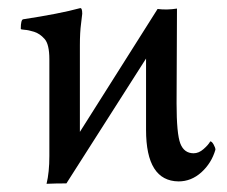

<svg xmlns="http://www.w3.org/2000/svg" viewBox="-20 -444 559 473"><path d="M457 -66.4Q469.7 -66.4 481.4 -76.7Q493.2 -86.9 498 -95.7Q502 -95.7 506.3 -87.9Q510.7 -80.1 510.7 -75.2Q501 -42 476.1 -19.5Q451.2 2.9 419.9 2.9Q339.8 2 339.8 -124V-299.8L143.6 7.8Q117.2 7.8 94.7 8.8Q101.6 -19.5 101.6 -59.6V-297.9Q101.6 -335 89.8 -348.1Q78.1 -361.3 64 -365.7Q49.8 -370.1 40.5 -370.6Q31.2 -371.1 31.2 -373Q31.2 -395.5 37.1 -396.5Q127 -410.2 176.8 -423.8Q182.6 -425.8 182.6 -410.2Q182.6 -407.2 179.7 -385.7Q176.8 -364.3 176.8 -333V-119.1L368.2 -421.9Q390.6 -418.9 416 -422.9L415 -189.5Q415 -114.3 424.3 -90.3Q433.6 -66.4 457 -66.4Z"/></svg>

Font: CrimsonText-Roman
Style: Roman
Weight: 400
Version: Version 0.13